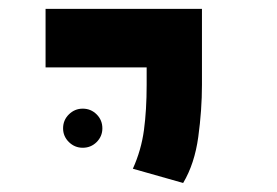

<svg xmlns="http://www.w3.org/2000/svg" viewBox="-20 -606 626 434"><path d="M394 -192.4 280.3 -224.6Q299.3 -266.6 305.4 -312Q311.5 -357.4 311.5 -414.1V-585.9H436.5V-414.1Q436.5 -357.4 428.2 -296.6Q419.9 -235.8 394 -192.4ZM83 -453.6V-585.9H436.5V-453.6ZM167 -272Q148.9 -272 135.7 -284.9Q122.6 -297.9 122.6 -315.9Q122.6 -334.5 135.7 -347.4Q148.9 -360.4 167 -360.4Q185.5 -360.4 198.5 -347.4Q211.4 -334.5 211.4 -315.9Q211.4 -297.9 198.5 -284.9Q185.5 -272 167 -272Z"/></svg>

Font: Cascadia Mono
Style: Regular
Weight: 400
Monospace: yes
Designer: Aaron Bell
Foundry: Saja Typeworks
Version: Version 2404.023